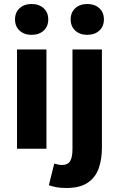

<svg xmlns="http://www.w3.org/2000/svg" viewBox="-20 -743 594 959"><path d="M65 0V-496H212V0ZM138 -569Q101 -569 78 -590Q55 -611 55 -646Q55 -681 78 -702Q101 -723 138 -723Q175 -723 198 -702Q221 -681 221 -646Q221 -611 198 -590Q175 -569 138 -569ZM312 196Q282 196 261 192Q240 188 224 182L251 74Q261 77 270.5 79Q280 81 290 81Q319 81 330.5 61.5Q342 42 342 1V-496H489V-3Q489 51 473.5 96.5Q458 142 419 169Q380 196 312 196ZM416 -569Q379 -569 356 -590Q333 -611 333 -646Q333 -681 356 -702Q379 -723 416 -723Q453 -723 476 -702Q499 -681 499 -646Q499 -611 476 -590Q453 -569 416 -569Z"/></svg>

Font: Mada
Style: Bold
Weight: 700
Designer: Khaled Hosny
Version: Version 1.5